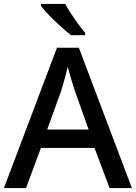

<svg xmlns="http://www.w3.org/2000/svg" viewBox="-20 -961 695 981"><path d="M540 0 463 -205H189L113 0H0L271 -717H383L654 0ZM362 -498Q359 -508 351.5 -531.5Q344 -555 337 -580Q330 -605 326 -620Q319 -588 309 -553Q299 -518 293 -498L221 -299H433ZM313 -941Q325 -919 343 -891.5Q361 -864 380 -838Q399 -812 415 -793V-781H343Q320 -799 289 -827Q258 -855 230.5 -883.5Q203 -912 189 -931V-941Z"/></svg>

Font: Noto Sans Myanmar UI Medium
Style: Regular
Weight: 500
Designer: Monotype Design Team
Foundry: Monotype Imaging Inc.
Version: Version 2.103; ttfautohint (v1.8.4.7-5d5b)